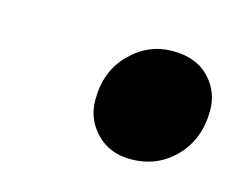

<svg xmlns="http://www.w3.org/2000/svg" viewBox="-41 -489 346 277"><g transform="rotate(15 131.5 -350.0)"><path d="M170 -266.5Q138.5 -266.5 118.8 -287Q99 -307.5 99 -336Q99 -379 125.8 -406Q152.5 -433 189 -433Q224 -433 243.5 -412.8Q263 -392.5 263 -364Q263 -321.5 236.5 -294Q210 -266.5 170 -266.5Z"/></g></svg>

Font: Overpass ExtraBold
Style: Italic
Weight: 800
Italic angle: -10°
Designer: Delve Withrington, Dave Bailey, Thomas Jockin
Foundry: Delve Fonts LLC
Version: Version 4.000